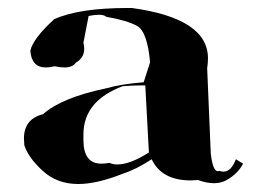

<svg xmlns="http://www.w3.org/2000/svg" viewBox="-20 -525 639 481"><path d="M176 -64Q123 -64 87 -97Q51 -130 41 -161L40 -178Q40 -227 88 -239Q133 -280 247 -304Q281 -314 340 -319L356 -369Q349 -446 323.5 -460Q298 -474 246 -483Q241 -488 228 -488Q217 -488 202 -485L189 -418Q191 -410 191 -403Q191 -380 170 -368Q162 -356 141 -356Q131 -356 117 -359Q105 -356 95 -356Q59 -356 56 -398Q63 -429 116 -477Q178 -505 301 -505H310Q501 -479 501 -379Q501 -367 499 -354L508 -141Q513 -96 526 -96L529 -97Q535 -95 540 -95Q559 -95 571 -126L589 -115Q576 -90 548 -74Q534 -66 516 -66Q498 -66 476 -74L458 -73Q385 -73 360 -126Q320 -100 288 -90Q223 -64 176 -64ZM274 -113Q306 -113 353 -143L344 -311H331Q312 -311 287 -309Q189 -272 189 -188V-174Q189 -115 234 -115Q243 -115 254 -117Q263 -113 274 -113ZM142 -457 155 -460Z"/></svg>

Font: Xiangcui Kesong Xiangcui Kesong
Style: Regular
Weight: 400
Version: Version 1.501;March 28, 2024;FontCreator 14.0.0.2814 64-bit